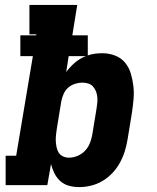

<svg xmlns="http://www.w3.org/2000/svg" viewBox="-20 -755 640 783"><path d="M303 8Q281 8 261 2.5Q241 -3 226 -16.5Q211 -30 202 -48Q193 -66 188 -86L173 0H3V-120H46L114 -526H63V-611H128V-615H100V-735H295L275 -611H338V-529Q352 -534 367 -536Q382 -538 397 -538Q424 -538 449 -528.5Q474 -519 490 -499.5Q506 -480 513.5 -455Q521 -430 524 -403.5Q527 -377 524.5 -349.5Q522 -322 518 -295L500 -185Q496 -161 488.5 -137Q481 -113 468.5 -90.5Q456 -68 438 -49Q420 -30 398 -17Q376 -4 351.5 2Q327 8 303 8ZM250 -461Q265 -482 285.5 -499.5Q306 -517 330 -526H260ZM261 -112Q278 -112 295.5 -119Q313 -126 326 -139.5Q339 -153 346 -170Q353 -187 356 -204L374 -314Q376 -326 377 -338.5Q378 -351 376.5 -362.5Q375 -374 370.5 -384.5Q366 -395 358.5 -403Q351 -411 339.5 -414.5Q328 -418 316 -418Q301 -418 285.5 -413Q270 -408 258 -397.5Q246 -387 239.5 -372Q233 -357 230 -342L212 -232Q210 -219 208.5 -206Q207 -193 207.5 -180.5Q208 -168 210.5 -155.5Q213 -143 219 -133Q225 -123 236.5 -117.5Q248 -112 261 -112Z"/></svg>

Font: Iosevka Curly Slab HvExObl
Style: Regular
Weight: 900
Width: 7
Italic angle: -9°
Monospace: yes
Designer: Belleve Invis
Foundry: Belleve Invis
Version: Version 11.1.0; ttfautohint (v1.8.3)